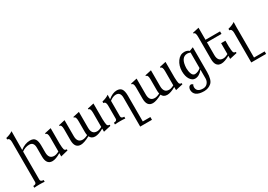

<svg xmlns="http://www.w3.org/2000/svg" viewBox="18 -1871 4524 3236"><g transform="rotate(-30 2280.0 -252.5)"><path d="M250.5 244.1Q210 239.7 150.9 239.7Q91.8 239.7 48.8 244.1V210Q108.9 210 108.9 167.5V-612.8Q108.4 -688 59.6 -688V-717.8Q139.6 -736.3 192.9 -773.4Q190.4 -727.1 190.4 -408.7Q282.7 -482.4 382.3 -482.4Q448.7 -482.4 477.5 -441.7Q506.3 -400.9 506.3 -311.5V-179.7Q506.3 -52.2 610.8 -52.2Q650.9 -52.2 705.6 -82.5V-357.9Q705.6 -443.4 666 -443.8L665.5 -460.4L789.6 -487.8V-186Q792.5 -99.6 801 -71.8Q809.6 -43.9 847.7 -43V-20.5L705.6 14.6V-49.8Q606.4 9.8 540.5 9.8Q423.8 9.8 423.8 -147.9V-317.9Q423.8 -427.7 335.9 -427.7Q258.8 -427.7 190.4 -377.9V167.5Q190.4 210 250.5 210Z M1538.1 14.2V-46.9Q1439 9.8 1373 9.8Q1299.8 9.8 1272.5 -51.3Q1159.2 9.8 1093.8 9.8Q977.1 9.8 977.1 -145V-361.3Q977.1 -445.3 938.5 -445.3H937V-460L1059.6 -487.3V-176.8Q1059.6 -49.3 1164.1 -49.3Q1204.1 -49.3 1263.2 -79.1Q1256.3 -107.4 1256.3 -145V-361.3Q1256.3 -445.3 1217.8 -445.3H1216.3V-460L1338.9 -487.3V-176.8Q1338.9 -49.3 1443.4 -49.3Q1483.4 -49.3 1538.1 -79.6V-357.4Q1538.1 -442.9 1498.5 -443.4L1498 -460L1622.1 -487.3V-183.1Q1625 -96.7 1633.5 -68.8Q1642.1 -41 1680.2 -40V-17.6Z M2338.9 244.1H2109.9V-317.9Q2109.9 -427.7 2022 -427.7Q1964.4 -427.7 1900.9 -377.9V-76.7Q1900.9 -34.2 1960.9 -34.2V0Q1920.4 -4.4 1861.3 -4.4Q1802.2 -4.4 1759.3 0V-34.2Q1819.3 -34.2 1819.3 -76.7V-334.5Q1818.8 -409.7 1770 -409.7V-439.5Q1850.1 -458 1903.3 -495.1Q1900.9 -448.7 1900.9 -408.7Q1988.3 -482.4 2068.4 -482.4Q2134.8 -482.4 2162.8 -441.7Q2190.9 -400.9 2190.9 -311.5V190.4H2338.9Z M2940.4 14.2V-46.9Q2841.3 9.8 2775.4 9.8Q2702.1 9.8 2674.8 -51.3Q2561.5 9.8 2496.1 9.8Q2379.4 9.8 2379.4 -145V-361.3Q2379.4 -445.3 2340.8 -445.3H2339.4V-460L2461.9 -487.3V-176.8Q2461.9 -49.3 2566.4 -49.3Q2606.4 -49.3 2665.5 -79.1Q2658.7 -107.4 2658.7 -145V-361.3Q2658.7 -445.3 2620.1 -445.3H2618.7V-460L2741.2 -487.3V-176.8Q2741.2 -49.3 2845.7 -49.3Q2885.7 -49.3 2940.4 -79.6V-357.4Q2940.4 -442.9 2900.9 -443.4L2900.4 -460L3024.4 -487.3V-183.1Q3027.3 -96.7 3035.9 -68.8Q3044.4 -41 3082.5 -40V-17.6Z M3355 -59.6Q3419.9 -64.5 3469.2 -109.9V-412.6Q3435.1 -425.3 3411.6 -425.3Q3282.7 -425.3 3274.9 -220.7Q3274.9 -159.2 3293.9 -109.4Q3313 -59.6 3355 -59.6ZM3346.2 267.1Q3147.9 267.1 3147 126.5Q3154.8 60.1 3203.1 55.7Q3220.7 55.7 3241.7 76.2Q3226.1 92.3 3226.1 121.1Q3227.5 219.2 3350.6 219.2Q3402.8 219.2 3434.8 184.1Q3466.8 148.9 3469.2 100.1V-80.1Q3400.9 7.8 3317.9 7.8Q3264.2 7.8 3224.6 -51.5Q3185.1 -110.8 3185.1 -212.4Q3186 -319.3 3241.5 -397.2Q3296.9 -475.1 3380.4 -475.1Q3439 -473.6 3471.7 -442.4L3546.4 -470.7V11.2Q3544.9 163.6 3487.8 214.4Q3430.7 265.1 3346.2 267.1Z M3993.7 14.2V-46.9Q3894.5 9.8 3828.6 9.8Q3711.9 9.8 3711.9 -145V-581.5Q3711.9 -665.5 3673.3 -665.5H3671.9V-680.2L3794.4 -707.5V-472.7H4077.6V-423.8H3794.4V-176.8Q3794.4 -49.3 3898.9 -49.3Q3939 -49.3 3993.7 -79.6V-291.5H4077.6V-183.1Q4080.6 -96.7 4089.1 -68.8Q4097.7 -41 4135.7 -40V-17.6Z M4560.1 244.1H4271.5V-334.5Q4271 -409.7 4222.2 -409.7V-439.5Q4302.2 -458 4355.5 -495.1Q4353 -448.7 4353 -397.5V195.3H4560.1Z"/></g></svg>

Font: Kelvinch
Style: Regular
Weight: 400
Designer: Paul James MIller
Foundry: High-Logic / Made with FontCreator
Version: Version 3.30 September 23, 2016